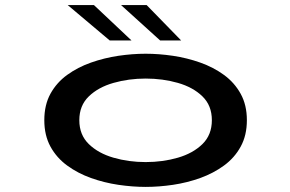

<svg xmlns="http://www.w3.org/2000/svg" viewBox="-20 -723 1140 754"><path d="M552 11Q500.5 11 444.8 2.8Q389 -5.5 337.2 -24Q285.5 -42.5 244 -72.8Q202.5 -103 178.2 -147.2Q154 -191.5 154 -251Q154 -311 178.2 -355Q202.5 -399 244 -429Q285.5 -459 337.2 -477.2Q389 -495.5 444.5 -503.8Q500 -512 552 -512Q604 -512 659.5 -503.8Q715 -495.5 766.5 -477.2Q818 -459 859.5 -428.8Q901 -398.5 925.2 -354.5Q949.5 -310.5 949.5 -251Q949.5 -191.5 925.2 -147.2Q901 -103 859.5 -72.8Q818 -42.5 766.5 -24Q715 -5.5 659.5 2.8Q604 11 552 11ZM552 -86.5Q619.5 -86.5 678.8 -103.8Q738 -121 775 -157.2Q812 -193.5 812 -251Q812 -308.5 775 -344.5Q738 -380.5 678.5 -397.5Q619 -414.5 552 -414.5Q485.5 -414.5 425.8 -397.5Q366 -380.5 328.8 -344.5Q291.5 -308.5 291.5 -251Q291.5 -193.5 328.8 -157.2Q366 -121 425.5 -103.8Q485 -86.5 552 -86.5ZM609 -564 455.5 -703H556L691.5 -564ZM411 -564 246 -703H349L496.5 -564Z"/></svg>

Font: Trispace Expanded Medium
Style: Regular
Weight: 500
Width: 7
Designer: Tyler Finck
Foundry: Etcetera Type Company
Version: Version 1.210; ttfautohint (v1.8.3)